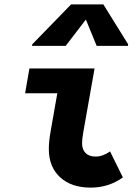

<svg xmlns="http://www.w3.org/2000/svg" viewBox="-20 -838 640 875"><path d="M393 17Q305 17 253.8 -30.2Q202.5 -77.5 202.5 -159Q202.5 -175.5 204.5 -196Q206.5 -216.5 211.5 -244L252.5 -477.5L288 -413H94.5L114 -526H411L360 -238Q357 -221 355.5 -208.2Q354 -195.5 354 -185.5Q354 -156.5 370 -140.5Q386 -124.5 415.5 -124.5Q448.5 -124.5 481.5 -148L540 -29.5Q475.5 17 393 17ZM126 -629 127 -636 304 -818H451L564 -636L563 -629H420.5L360 -776.5H392.5L279.5 -629Z"/></svg>

Font: Google Sans Code
Style: Italic
Weight: 400
Italic angle: -10°
Monospace: yes
Designer: Google Sans Code Authors
Foundry: Google LLC
Version: Version 6.000